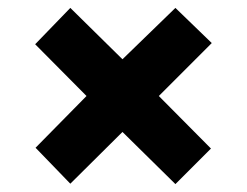

<svg xmlns="http://www.w3.org/2000/svg" viewBox="-20 -596 626 486"><path d="M424 -576 290 -446 158 -576 69 -484 199 -353 70 -222 158 -131 290 -262 424 -130 514 -220 382 -353 516 -487Z"/></svg>

Font: Noto Sans Black
Style: Italic
Weight: 900
Italic angle: -12°
Designer: Monotype Design Team
Foundry: Monotype Imaging Inc.
Version: Version 2.013